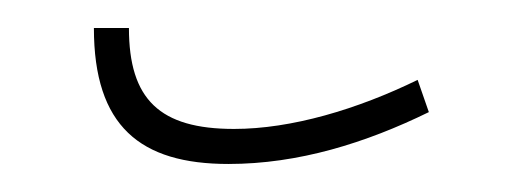

<svg xmlns="http://www.w3.org/2000/svg" viewBox="-20 -345 368 137"><path d="M143 -228C193 -228 241 -243 286 -265L278 -288C235 -267 188 -253 147 -253C94 -253 72 -274 72 -325H47C47 -255 80 -228 143 -228Z"/></svg>

Font: Noto Serif Armenian ExtraCondensed Thin
Style: Regular
Weight: 100
Width: 2
Designer: Monotype Design Team
Foundry: Monotype Imaging Inc.
Version: Version 2.008